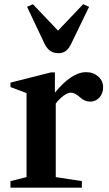

<svg xmlns="http://www.w3.org/2000/svg" viewBox="-20 -870 506 890"><path d="M28.5 0V-30.5L103 -49V-438.5L28.5 -466.5V-487L216.5 -534.5H234.5V-440.5Q272 -486.5 308.5 -511Q345 -535.5 379 -535.5Q413 -535.5 435.5 -515.2Q458 -495 458 -465.5Q458 -437 440.8 -418Q423.5 -399 398 -399Q372.5 -399 352.5 -417.5Q328 -440.5 308.5 -440.5Q294 -440.5 274.5 -426.2Q255 -412 238.5 -390V-49L359.5 -30.5V0ZM250 -623.5Q208.5 -623.5 187.5 -665L105.5 -838.5L132.5 -850.5L249 -728L365.5 -850.5L393 -838.5L309 -665Q297 -642.5 284 -633Q271 -623.5 250 -623.5Z"/></svg>

Font: Libre Caslon Text SemiBold
Style: Regular
Weight: 600
Designer: Pablo Impallari, Rodrigo Fuenzalida, Katja Schimmel
Foundry: Pablo Impallari, Rodrigo Fuenzalida
Version: Version 2.000